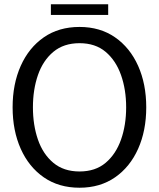

<svg xmlns="http://www.w3.org/2000/svg" viewBox="-20 -866 743 898"><path d="M352 12Q255 12 185 -36.5Q115 -85 77 -170Q39 -255 39 -364Q39 -473 77 -558Q115 -643 185 -691.5Q255 -740 352 -740Q448 -740 518 -691.5Q588 -643 626 -558Q664 -473 664 -364Q664 -255 626 -170Q588 -85 518 -36.5Q448 12 352 12ZM352 -64Q426 -64 474 -104.5Q522 -145 546 -213Q570 -281 570 -364Q570 -447 546 -515Q522 -583 474 -623.5Q426 -664 352 -664Q278 -664 229.5 -623.5Q181 -583 157.5 -515Q134 -447 134 -364Q134 -281 157.5 -213Q181 -145 229.5 -104.5Q278 -64 352 -64ZM218 -796V-846H486V-796Z"/></svg>

Font: Murecho
Style: Regular
Weight: 400
Designer: Neil Summerour
Foundry: Positype
Version: Version 1.010; ttfautohint (v1.8.3)